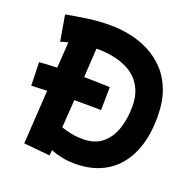

<svg xmlns="http://www.w3.org/2000/svg" viewBox="-145 -935 1135 1137"><g transform="rotate(20 422.5 -366.0)"><path d="M42 -293 38 -440Q60 -442 89 -443.5Q118 -445 150 -446L161 -609Q135 -604 114 -596L86 -758Q137 -768 210.5 -779Q284 -790 363 -790Q424 -790 487 -777Q550 -764 607 -735Q664 -706 709.5 -658Q755 -610 781.5 -540Q808 -470 808 -374Q808 -239 764.5 -143.5Q721 -48 639 2.5Q557 53 441 53Q364 53 288 24Q287 43 285 58L120 42L141 -297Q114 -296 89.5 -295Q65 -294 42 -293ZM338 -300Q324 -300 311 -300Q304 -197 299 -124Q328 -114 362.5 -107Q397 -100 435 -100Q512 -100 558.5 -139Q605 -178 626 -242Q647 -306 647 -381Q647 -441 629 -483Q611 -525 582 -552.5Q553 -580 519 -595.5Q485 -611 452 -618.5Q419 -626 393.5 -628.5Q368 -631 356 -631Q343 -631 330 -631Q324 -531 319 -448Q367 -448 410 -446.5Q453 -445 482 -444L480 -299Q449 -299 413 -299.5Q377 -300 338 -300Z"/></g></svg>

Font: KN Bobohei
Style: Bold
Weight: 700
Designer: Kingnam Type Foundry
Version: Version 1.710;March 18, 2023